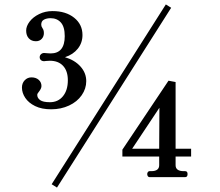

<svg xmlns="http://www.w3.org/2000/svg" viewBox="-20 -799 991 866"><path d="M752 -764 237 47 213 32 728 -779ZM79 -404Q79 -424 91.5 -437Q104 -450 122 -450Q142 -450 154.5 -439Q167 -428 167 -411Q167 -400 156 -386Q153 -382 150.5 -378.5Q148 -375 148 -371Q148 -357 161 -347.5Q174 -338 205 -338Q242 -338 264 -365Q286 -392 286 -437Q286 -479 264.5 -502Q243 -525 205 -525Q194 -525 188 -524Q182 -523 179 -523Q170 -523 164.5 -528Q159 -533 159 -541Q159 -549 165 -554.5Q171 -560 179 -560Q185 -560 191.5 -559Q198 -558 208 -558Q272 -558 272 -636Q272 -678 254.5 -697.5Q237 -717 208 -717Q191 -717 178.5 -710.5Q166 -704 166 -688Q166 -680 171 -673Q172 -672 175 -666Q178 -660 178 -650Q178 -634 168 -623.5Q158 -613 142 -613Q122 -613 110 -626Q98 -639 98 -661Q98 -681 113.5 -701.5Q129 -722 156.5 -735.5Q184 -749 217 -749Q277 -749 314.5 -719Q352 -689 352 -641Q352 -606 331 -579.5Q310 -553 273 -541Q317 -528 343 -499Q369 -470 369 -433Q369 -399 348.5 -369.5Q328 -340 291.5 -323Q255 -306 211 -306Q168 -306 138.5 -320.5Q109 -335 94 -357.5Q79 -380 79 -404ZM654 0Q650 0 647 -4Q644 -8 644 -14Q644 -19 647 -23Q650 -27 654 -27H662Q698 -27 698 -54V-93H532V-124L740 -435L772 -429V-128H842V-93H772V-54Q772 -27 809 -27H815Q826 -27 826 -14Q826 0 815 0ZM699 -313 576 -128H698Z"/></svg>

Font: Shippori Mincho SemiBold
Style: Regular
Weight: 600
Designer: FONTDASU
Foundry: FONTDASU / Google Inc. / but / Adobe
Version: Version 3.110; ttfautohint (v1.8.3)